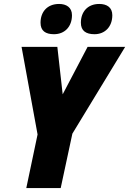

<svg xmlns="http://www.w3.org/2000/svg" viewBox="-20 -951 653 971"><path d="M458 -778C511 -778 548 -816 548 -874C548 -914 520 -931 482 -931C422 -931 389 -890 389 -836C389 -795 415 -778 458 -778ZM253 -778C307 -778 344 -816 344 -874C344 -914 315 -931 279 -931C218 -931 185 -890 185 -836C185 -795 210 -778 253 -778ZM113 0H287L346 -275L613 -714H423L297 -474L270 -714H89L170 -271Z"/></svg>

Font: Noto Sans Condensed Black
Style: Italic
Weight: 900
Width: 3
Italic angle: -12°
Designer: Monotype Design Team
Foundry: Monotype Imaging Inc.
Version: Version 2.013